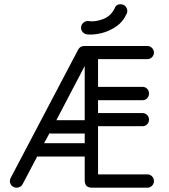

<svg xmlns="http://www.w3.org/2000/svg" viewBox="-20 -873 785 893"><path d="M666 -62Q678 -62 687 -53Q696 -44 696 -31Q696 -18 687 -9Q678 0 666 0H408Q374 0 374 -34V-145H153L85 -16Q76 0 57 0Q44 0 35 -9Q26 -18 26 -31Q26 -39 30 -46L344 -643Q353 -659 372 -659H666Q678 -659 687 -650Q696 -641 696 -628Q696 -616 687 -607Q678 -598 666 -598H436V-469H643Q656 -469 664.5 -460Q673 -451 673 -438Q673 -425 664.5 -416Q656 -407 643 -407H436V-347H643Q656 -347 664.5 -338Q673 -329 673 -316Q673 -304 664.5 -295Q656 -286 643 -286H436V-62ZM242 -314H374V-566ZM216 -252Q213 -252 210 -253L185 -207H374V-252ZM513 -834Q521 -855 544 -853Q557 -852 565 -842Q573 -832 572 -819Q572 -815 570 -811Q553 -772 520 -749.5Q487 -727 450.5 -718.5Q414 -710 385 -713Q372 -715 364 -724.5Q356 -734 357 -747Q359 -760 368.5 -768Q378 -776 391 -775Q422 -770 459 -784Q496 -798 513 -834Z"/></svg>

Font: Libertine Sup Medium
Style: Regular
Weight: 500
Designer: Bastien Sozeau
Foundry: NBR — Bastien Sozeau
Version: Version 2.003; ttfautohint (v1.8.4.7-5d5b);gftools[0.9.33]